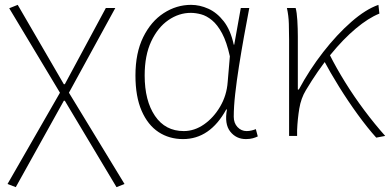

<svg xmlns="http://www.w3.org/2000/svg" viewBox="-20 -560 1607 791"><path d="M45 211 11 198 227 -178 18 -526 53 -540 243 -213H247L416 -527H455L264 -178L493 198L460 211L247 -145H243Z M734 13Q677 13 633 -16Q589 -45 563.5 -103.5Q538 -162 538 -249Q538 -342 570 -407Q602 -472 654.5 -506Q707 -540 767 -540Q803 -540 838.5 -524Q874 -508 902 -472Q930 -436 943 -376H945L972 -527H1007Q996 -470 985 -408.5Q974 -347 964.5 -287Q955 -227 949 -173.5Q943 -120 943 -79Q943 -53 958.5 -36.5Q974 -20 996 -20Q1006 -20 1016.5 -22.5Q1027 -25 1034 -28L1042 2Q1034 6 1022 9.5Q1010 13 993 13Q953 13 928.5 -18Q904 -49 915 -109H912Q845 13 734 13ZM737 -20Q781 -20 820.5 -47.5Q860 -75 887 -121Q914 -167 918 -222L927 -328Q914 -387 895 -422.5Q876 -458 853.5 -476.5Q831 -495 808.5 -501Q786 -507 766 -507Q717 -507 673.5 -477Q630 -447 603 -389.5Q576 -332 576 -249Q576 -145 618.5 -82.5Q661 -20 737 -20Z M1171 0V-396Q1171 -428 1170 -462Q1169 -496 1162 -527H1198Q1203 -509 1205 -475.5Q1207 -442 1207 -409V-191H1211Q1255 -273 1311.5 -345.5Q1368 -418 1427.5 -470Q1487 -522 1539 -540L1543 -504Q1498 -486 1446 -442.5Q1394 -399 1341.5 -334.5Q1289 -270 1240 -188Q1220 -155 1213 -112.5Q1206 -70 1204 -24V0ZM1530 7Q1494 -33 1454 -88Q1414 -143 1377 -202.5Q1340 -262 1313 -313L1339 -333Q1365 -281 1401.5 -222Q1438 -163 1481 -105.5Q1524 -48 1567 0Z"/></svg>

Font: Noto Sans HK Thin
Style: Regular
Weight: 100
Designer: Ryoko NISHIZUKA 西塚涼子 (kana, bopomofo & ideographs); Paul D. Hunt (Latin, Greek & Cyrillic); Sandoll Communications 산돌커뮤니
Foundry: Adobe
Version: Version 2.004-H2;hotconv 1.0.118;makeotfexe 2.5.65603